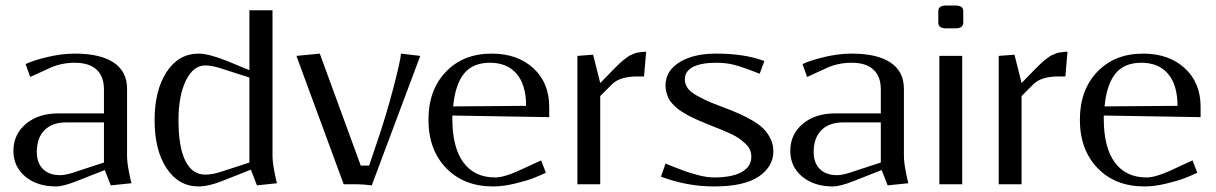

<svg xmlns="http://www.w3.org/2000/svg" viewBox="-20 -670 4420 698"><path d="M252 -475.1Q344.7 -475.1 393.3 -442.6Q441.9 -410.2 441.9 -347.2V-104Q441.9 -81.5 448.2 -48.1Q454.6 -14.6 458 -3.9L382.8 3.9L360.8 -51.8L257.8 -11.2Q209 7.8 184.1 7.8Q114.7 7.8 71.8 -28.3Q28.8 -64.5 28.8 -121.1Q28.8 -181.6 74.2 -219.7Q119.6 -257.8 192.9 -257.8H357.9V-345.2Q357.9 -392.6 330.8 -417.2Q303.7 -441.9 252 -441.9Q199.7 -441.9 154.8 -419.9L89.8 -390.1L73.2 -437Q98.6 -449.7 151.1 -462.4Q203.6 -475.1 252 -475.1ZM357.9 -225.1H222.2Q169.9 -225.1 141.8 -196.8Q113.8 -168.5 113.8 -117.2Q113.8 -78.1 136 -55.7Q158.2 -33.2 199.2 -33.2Q214.8 -33.2 241.2 -41L357.9 -79.1Z M702.1 -475.1Q737.3 -475.1 800.8 -450.2L886.7 -415V-632.8H970.7V-104Q970.7 -81.5 977.1 -48.1Q983.4 -14.6 986.8 -3.9L914.1 3.9L892.1 -53.2L800.8 -17.1Q741.2 7.8 702.1 7.8Q629.4 7.8 585.7 -58.1Q542 -124 542 -232.9Q542 -341.8 585.7 -408.4Q629.4 -475.1 702.1 -475.1ZM886.7 -79.1V-388.2L784.7 -420.9Q750.5 -432.1 726.1 -432.1Q682.6 -432.1 655.8 -377.2Q628.9 -322.3 628.9 -232.9Q628.9 -135.7 653.8 -85.4Q678.7 -35.2 726.1 -35.2Q752 -35.2 784.7 -45.9Z M1057.6 -466.8 1142.6 -475.1 1291.5 -67.9H1321.8L1346.7 -141.1Q1383.8 -249 1410.6 -352.3Q1437.5 -455.6 1437.5 -475.1L1507.8 -466.8L1331.5 3.9Q1298.8 0 1282.7 0H1229.5Z M1627.4 -283.2 1892.6 -285.2Q1892.6 -361.3 1858.2 -401.6Q1823.7 -441.9 1761.2 -441.9Q1698.7 -441.9 1666.7 -402.1Q1634.8 -362.3 1627.4 -283.2ZM1624.5 -250V-237.8Q1624.5 -134.3 1664.6 -79.6Q1704.6 -24.9 1780.3 -24.9Q1810.5 -24.9 1862.3 -47.9L1947.3 -86.9L1964.4 -42Q1944.8 -32.7 1920.2 -22.9Q1895.5 -13.2 1852.3 -2.7Q1809.1 7.8 1772.5 7.8Q1666.5 7.8 1602.1 -58.8Q1537.6 -125.5 1537.6 -234.9Q1537.6 -342.8 1600.8 -408.9Q1664.1 -475.1 1767.6 -475.1Q1861.3 -475.1 1918.9 -422.1Q1976.6 -369.1 1976.6 -282.2V-244.1Z M2321.3 -392.1H2297.4Q2233.4 -392.1 2205.1 -363.8L2162.1 -320.8V0H2079.1V-466.8L2136.2 -471.2L2162.1 -368.2L2200.2 -407.2Q2202.1 -409.2 2212.9 -420.2Q2223.6 -431.2 2225.3 -432.6Q2227.1 -434.1 2236.3 -442.9Q2245.6 -451.7 2248.3 -453.1Q2251 -454.6 2259.3 -461.2Q2267.6 -467.8 2271.5 -469Q2275.4 -470.2 2283.4 -474.1Q2291.5 -478 2297.6 -478.8Q2303.7 -479.5 2312 -480.7Q2320.3 -481.9 2329.1 -481.9Z M2382.8 -27.8 2399.4 -75.2Q2449.7 -55.2 2471.4 -47.4Q2493.2 -39.6 2522.7 -32.2Q2552.2 -24.9 2575.7 -24.9Q2641.6 -24.9 2676.5 -44.7Q2711.4 -64.5 2711.4 -100.1Q2711.4 -113.8 2706.3 -125.7Q2701.2 -137.7 2689.2 -148.4Q2677.2 -159.2 2666 -167.2Q2654.8 -175.3 2634.3 -184.6Q2613.8 -193.8 2600.1 -199.5Q2586.4 -205.1 2561.5 -214.8Q2544.4 -221.7 2534.7 -225.8Q2524.9 -230 2509 -237.1Q2493.2 -244.1 2483.6 -249.3Q2474.1 -254.4 2461.2 -262.5Q2448.2 -270.5 2440.4 -277.3Q2432.6 -284.2 2423.8 -293.7Q2415 -303.2 2410.4 -313Q2405.8 -322.8 2402.6 -334.5Q2399.4 -346.2 2399.4 -358.9Q2399.4 -412.1 2450 -443.6Q2500.5 -475.1 2583.5 -475.1Q2687 -475.1 2758.8 -448.2L2741.7 -401.9Q2678.7 -426.8 2648.9 -434.3Q2619.1 -441.9 2584.5 -441.9Q2528.8 -441.9 2499.3 -426.5Q2469.7 -411.1 2469.7 -381.8Q2469.7 -364.3 2479.7 -349.9Q2489.7 -335.4 2514.2 -322Q2538.6 -308.6 2555.4 -301.3Q2572.3 -293.9 2609.9 -279.8Q2612.8 -278.8 2614.3 -278.1Q2615.7 -277.3 2618.2 -276.6Q2620.6 -275.9 2622.6 -274.9Q2652.3 -263.2 2672.1 -254.4Q2691.9 -245.6 2716.8 -231Q2741.7 -216.3 2756.3 -201.4Q2771 -186.5 2781.2 -165.5Q2791.5 -144.5 2791.5 -120.1Q2791.5 -64.9 2739 -28.6Q2686.5 7.8 2574.7 7.8Q2478 7.8 2382.8 -27.8Z M3076.2 -475.1Q3168.9 -475.1 3217.5 -442.6Q3266.1 -410.2 3266.1 -347.2V-104Q3266.1 -81.5 3272.5 -48.1Q3278.8 -14.6 3282.2 -3.9L3207 3.9L3185.1 -51.8L3082 -11.2Q3033.2 7.8 3008.3 7.8Q2939 7.8 2896 -28.3Q2853 -64.5 2853 -121.1Q2853 -181.6 2898.4 -219.7Q2943.8 -257.8 3017.1 -257.8H3182.1V-345.2Q3182.1 -392.6 3155 -417.2Q3127.9 -441.9 3076.2 -441.9Q3023.9 -441.9 2979 -419.9L2914.1 -390.1L2897.5 -437Q2922.9 -449.7 2975.3 -462.4Q3027.8 -475.1 3076.2 -475.1ZM3182.1 -225.1H3046.4Q2994.1 -225.1 2966.1 -196.8Q2938 -168.5 2938 -117.2Q2938 -78.1 2960.2 -55.7Q2982.4 -33.2 3023.4 -33.2Q3039.1 -33.2 3065.4 -41L3182.1 -79.1Z M3481.9 -587.9Q3481.9 -566.9 3453.1 -566.9H3419.9Q3391.1 -566.9 3391.1 -587.9V-629.9Q3391.1 -649.9 3419.9 -649.9H3453.1Q3481.9 -649.9 3481.9 -629.9ZM3395 0V-466.8H3478V0Z M3853 -392.1H3829.1Q3765.1 -392.1 3736.8 -363.8L3693.8 -320.8V0H3610.8V-466.8L3668 -471.2L3693.8 -368.2L3731.9 -407.2Q3733.9 -409.2 3744.6 -420.2Q3755.4 -431.2 3757.1 -432.6Q3758.8 -434.1 3768.1 -442.9Q3777.3 -451.7 3780 -453.1Q3782.7 -454.6 3791 -461.2Q3799.3 -467.8 3803.2 -469Q3807.1 -470.2 3815.2 -474.1Q3823.2 -478 3829.3 -478.8Q3835.4 -479.5 3843.8 -480.7Q3852.1 -481.9 3860.8 -481.9Z M3995.6 -283.2 4260.7 -285.2Q4260.7 -361.3 4226.3 -401.6Q4191.9 -441.9 4129.4 -441.9Q4066.9 -441.9 4034.9 -402.1Q4002.9 -362.3 3995.6 -283.2ZM3992.7 -250V-237.8Q3992.7 -134.3 4032.7 -79.6Q4072.8 -24.9 4148.4 -24.9Q4178.7 -24.9 4230.5 -47.9L4315.4 -86.9L4332.5 -42Q4313 -32.7 4288.3 -22.9Q4263.7 -13.2 4220.5 -2.7Q4177.2 7.8 4140.6 7.8Q4034.7 7.8 3970.2 -58.8Q3905.8 -125.5 3905.8 -234.9Q3905.8 -342.8 3969 -408.9Q4032.2 -475.1 4135.7 -475.1Q4229.5 -475.1 4287.1 -422.1Q4344.7 -369.1 4344.7 -282.2V-244.1Z"/></svg>

Font: Resagokr
Style: Regular
Weight: 500
Designer: gluk
Foundry: gluk
Version: Version 0.95